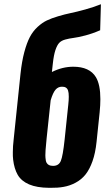

<svg xmlns="http://www.w3.org/2000/svg" viewBox="-20 -876 519 905"><path d="M230.5 -94.2Q256.8 -94.2 266.6 -117.4Q276.4 -140.6 284.7 -218.8L301.8 -382.3Q304.2 -404.3 304.2 -419.9Q304.2 -439.5 300.8 -449.2Q294.9 -467.8 272 -467.3Q253.9 -467.3 241.7 -453.1Q229.5 -439 218.8 -403.3L199.7 -223.1Q196.3 -189 194.8 -168.9Q193.8 -155.8 193.8 -144Q194.3 -138.2 194.3 -132.8Q195.3 -116.7 199.5 -109.1Q203.6 -101.6 210.9 -97.9Q218.3 -94.2 230.5 -94.2ZM211.4 9.3Q153.8 8.8 117.2 -6.8Q80.6 -22.5 63.5 -51.8Q46.9 -81.1 42 -123Q40 -140.1 40.5 -158.7Q40.5 -186.5 44.4 -218.8L76.7 -528.8Q83 -586.9 94.5 -630.1Q106 -673.3 120.6 -701.2Q135.3 -729 157 -749Q178.7 -769 200.7 -779.5Q222.7 -790 253.9 -799.3Q285.2 -808.6 313.5 -814.5Q341.8 -820.3 381.6 -831.3Q421.4 -842.3 455.6 -856L452.1 -733.4Q416.5 -717.8 381.6 -708.7Q346.7 -699.7 326.7 -697.3Q306.6 -694.8 287.8 -689.7Q269 -684.6 259 -673.8Q249 -663.1 241.2 -639.9Q233.4 -616.7 229 -576.2L224.6 -536.6Q274.4 -561.5 325.2 -561.5Q402.3 -561.5 432.1 -512.2Q453.1 -477.1 453.1 -408.7Q453.1 -380.4 449.7 -346.7L435.1 -207Q429.7 -154.8 416 -116.2Q402.3 -77.6 383.1 -53.5Q363.8 -29.3 335.9 -14.6Q308.6 0 279.3 4.9Q252.4 9.8 217.8 9.3Q214.8 9.3 211.4 9.3Z"/></svg>

Font: Oswald
Style: Bold
Weight: 700
Designer: Vernon Adams
Foundry: Vernon Adams
Version: 3.0; ttfautohint (v0.94.23-7a4d-dirty) -l 8 -r 50 -G 200 -x 